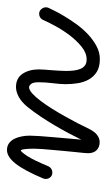

<svg xmlns="http://www.w3.org/2000/svg" viewBox="99 -391 301 539"><g transform="rotate(-90 249.5 -121.5)"><path d="M127 -43.9Q134.8 -60.1 145 -79.3Q155.3 -98.6 167 -118.4Q178.7 -138.2 191.7 -157.7Q204.6 -177.2 218.8 -194.8Q232.9 -211.9 247.3 -219.5Q261.7 -227.1 274.4 -227.1Q299.8 -227.1 312 -208.5Q324.2 -189.9 324.2 -162.6Q324.2 -156.2 323.5 -147.2Q322.8 -138.2 322 -127.9Q321.3 -117.7 320.6 -107.2Q319.8 -96.7 319.8 -87.4Q319.8 -75.7 321 -64.9Q322.3 -54.2 325.7 -46.1Q329.1 -38.1 335.4 -33.4Q341.8 -28.8 352.1 -28.8Q370.6 -28.8 388.2 -43.2Q405.8 -57.6 420.7 -77.4Q435.5 -97.2 446.5 -117.7Q457.5 -138.2 462.9 -150.9Q465.3 -156.2 470 -159.2Q474.6 -162.1 480 -162.1Q488.3 -162.1 493.4 -156Q498.5 -149.9 498.5 -143.1Q498.5 -139.6 497.1 -136.2Q495.1 -132.3 489.3 -120.1Q483.4 -107.9 473.9 -92Q464.4 -76.2 451.7 -58.3Q439 -40.5 423.6 -25.9Q408.2 -11.2 390.4 -1.5Q372.6 8.3 353 8.3Q331.1 8.3 317.4 -0.2Q303.7 -8.8 295.9 -22.7Q288.1 -36.6 285.4 -53.5Q282.7 -70.3 282.7 -87.4Q282.7 -94.7 283.4 -104Q284.2 -113.3 285.4 -123.5Q286.6 -133.8 287.4 -144Q288.1 -154.3 288.1 -163.6Q288.1 -179.2 283.2 -184.8Q278.3 -190.4 274.4 -190.4Q266.6 -190.4 256.6 -181.4Q246.6 -172.4 235.6 -157.7Q224.6 -143.1 213.1 -124.8Q201.7 -106.4 191.7 -88.4Q181.6 -70.3 173.1 -54Q164.6 -37.6 159.7 -26.9Q149.9 -6.3 140.1 0.7Q130.4 7.8 120.1 7.8Q106 7.8 97.4 -0.7Q88.9 -9.3 88.9 -24.9Q88.9 -28.3 89.8 -38.3Q90.8 -48.3 92.3 -62.3Q93.8 -76.2 95.2 -92.3Q96.7 -108.4 98.1 -124.3Q99.6 -140.1 100.6 -153.8Q101.6 -167.5 101.6 -176.8Q101.6 -189 100.6 -200.2Q99.6 -211.4 96.7 -213.9Q92.3 -212.4 81.1 -195.6Q69.8 -178.7 52.2 -136.2Q49.8 -130.9 44.9 -127.9Q40 -125 34.7 -125Q26.4 -125 21.5 -130.6Q16.6 -136.2 16.6 -143.6Q16.6 -147 18.1 -150.9Q40 -203.1 59.3 -227.8Q78.6 -252.4 97.7 -252.4Q108.9 -252.4 116.7 -246.8Q124.5 -241.2 129.2 -231.9Q133.8 -222.7 136 -211.4Q138.2 -200.2 138.2 -188.5Q138.2 -179.7 137 -161.1Q135.7 -142.6 133.8 -121.3Q131.8 -100.1 130.1 -79.1Q128.4 -58.1 127 -43.9Z"/></g></svg>

Font: Sacramento
Style: Regular
Weight: 400
Designer: Astigmatic (AOETI)
Foundry: Astigmatic (AOETI)
Version: Version 1.000